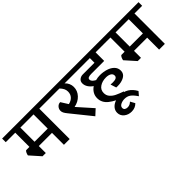

<svg xmlns="http://www.w3.org/2000/svg" viewBox="-16 -1430 2546 2546"><g transform="rotate(-45 1257.0 -156.5)"><path d="M751 -570H607V0H499V-224H252V-93H191L62 -238Q64 -256 73.5 -276.5Q83 -297 94 -304H156V-570H-22V-638H751ZM499 -304V-570H252V-304Z M1213 -570H1081Q1107 -547 1121 -515.5Q1135 -484 1135 -450Q1135 -378 1084.5 -324Q1034 -270 954 -255L1140 -46L1061 27L829 -261Q806 -289 795.5 -309.5Q785 -330 785 -350Q785 -385 808 -410Q831 -435 864 -435L927 -335Q979 -347 1008 -379.5Q1037 -412 1037 -461Q1037 -491 1024 -517Q1011 -543 985 -570H707V-638H1213Z M1349 -373Q1349 -352 1364.5 -336Q1380 -320 1407 -305Q1448 -316 1489 -316Q1550 -316 1605 -299Q1660 -282 1694.5 -247Q1729 -212 1729 -161Q1729 -104 1678 -75Q1627 -46 1554 -46Q1535 -46 1527 -47L1501 -128Q1529 -126 1545 -126Q1625 -126 1625 -173Q1625 -205 1596.5 -221.5Q1568 -238 1524 -238Q1455 -238 1406 -205Q1357 -172 1357 -112Q1357 -66 1385 -34Q1413 -2 1454.5 18Q1496 38 1563 62L1508 114Q1392 75 1319.5 17.5Q1247 -40 1247 -126Q1247 -171 1268.5 -208Q1290 -245 1329 -271Q1292 -296 1269.5 -330.5Q1247 -365 1247 -404Q1247 -441 1273.5 -462Q1300 -483 1335 -483H1555V-570H1169V-638H1807V-570H1663V-409H1420Q1349 -409 1349 -373Z M1702 193V196L1659 246H1656Q1617 187 1582 162Q1547 137 1497 137Q1457 137 1424 154Q1391 171 1391 202Q1391 224 1406.5 235.5Q1422 247 1449 247Q1491 247 1523 214L1559 279Q1515 325 1447 325Q1385 325 1341.5 289.5Q1298 254 1298 199Q1298 158 1323.5 126Q1349 94 1392.5 76.5Q1436 59 1487 59Q1627 59 1702 193Z M2536 -570H2392V0H2284V-224H2037V-93H1976L1847 -238Q1849 -256 1858.5 -276.5Q1868 -297 1879 -304H1941V-570H1763V-638H2536ZM2284 -304V-570H2037V-304Z"/></g></svg>

Font: Amiko SemiBold
Style: Regular
Weight: 600
Designer: Pablo Impallari, Rodrigo Fuenzalida, Andres Torresi
Foundry: Impallari Type
Version: Version 1.001; ttfautohint (v1.3)